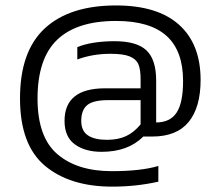

<svg xmlns="http://www.w3.org/2000/svg" viewBox="-20 -557 818 712"><path d="M567.2 116.7V58.4Q503.3 77.7 394 77.7Q266.7 77.7 192.9 14.8Q119.2 -48.1 119.2 -191.5Q119.2 -339.8 192 -409.6Q264.9 -479.3 410.2 -479.3Q536.6 -479.3 597.8 -423.7Q658.9 -368.2 658.9 -257Q658.9 -175.3 634.7 -139.1Q610.6 -102.9 559.1 -102.9V-258.3Q559.1 -335.9 523.2 -370.1Q487.3 -404.2 405 -404.2Q364.6 -404.2 328.3 -398.7Q292.1 -393.1 266.7 -382.1V-336.5Q323.7 -357.5 389.6 -357.5Q436.9 -357.5 460.6 -347.9Q484.3 -338.4 492.9 -319.4Q501.4 -300.4 501.4 -262.9V-229.5H369.6Q219.3 -229.5 219.3 -108.7Q219.3 -49.7 257.3 -21.8Q295.4 6 356.7 6Q455.4 6 511.2 -50.7H544.7Q635.5 -50.7 679.7 -104.9Q723.9 -159.1 723.9 -260.5Q723.9 -393.5 644.1 -465.1Q564.3 -536.8 410.2 -536.8Q238.2 -536.8 146.2 -451.9Q54.2 -367.1 54.2 -192.1Q54.2 -19.9 146.5 57.6Q238.8 135.1 396.3 135.1Q485.3 135.1 567.2 116.7ZM281.3 -108.9Q281.3 -148.9 303.5 -167.3Q325.8 -185.7 381.4 -185.7H501.4V-95.9Q477.2 -66.1 447.5 -52.3Q417.9 -38.5 376.4 -38.5Q330.7 -38.5 306 -55Q281.3 -71.5 281.3 -108.9Z"/></svg>

Font: Arad-FD-VF Thin
Style: Regular
Weight: 100
Designer: Mohammad Darvishi
Version: Version 1.010;September 21, 2024;FontCreator 15.0.0.2992 64-